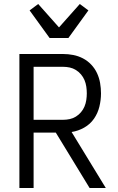

<svg xmlns="http://www.w3.org/2000/svg" viewBox="-20 -940 590 960"><path d="M509 0H428L259 -277H148V0H77V-670H295Q321 -670 346.5 -665Q372 -660 395 -648Q418 -636 436 -617Q454 -598 465 -574.5Q476 -551 480.5 -525Q485 -499 485 -473Q485 -440 477 -407Q469 -374 450 -346.5Q431 -319 401 -302Q371 -285 338 -280ZM148 -341H295Q312 -341 328.5 -344.5Q345 -348 359.5 -357Q374 -366 385 -379Q396 -392 402.5 -407.5Q409 -423 411.5 -440Q414 -457 414 -473Q414 -490 411.5 -507Q409 -524 402.5 -539.5Q396 -555 385 -568Q374 -581 359.5 -590Q345 -599 328.5 -602.5Q312 -606 295 -606H148ZM228 -750 128 -888 171 -920 275 -803 379 -920 422 -888 322 -750Z"/></svg>

Font: Lode Term
Style: Regular
Weight: 400
Monospace: yes
Designer: Belleve Invis
Foundry: Belleve Invis
Version: Version 29.2.0